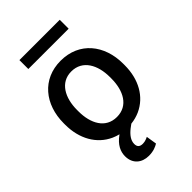

<svg xmlns="http://www.w3.org/2000/svg" viewBox="-271 -804 1110 1110"><g transform="rotate(-45 284.5 -248.5)"><path d="M41 -257.8C41 -142.6 92.8 -51.3 182.6 -10.7C195.8 -4.9 209.5 0 224.1 3.4C222.7 3.9 221.7 4.9 220.7 5.9C174.8 39.1 156.7 77.1 156.7 115.7C156.7 178.2 200.2 211.9 256.3 211.9C295.4 211.9 319.3 200.2 335.4 190.4L325.2 125.5C315.9 129.9 300.8 137.7 280.8 137.7C253.9 137.7 244.6 124 244.6 103C244.6 73.7 264.6 47.9 293.5 24.9C300.8 19.5 308.1 13.7 315.9 8.3C341.8 5.4 365.2 -1 387.2 -10.7C476.6 -51.3 527.8 -142.1 527.8 -257.8V-270C527.8 -422.9 436.5 -538.1 283.7 -538.1C133.3 -538.1 41 -422.9 41 -270ZM149.9 -270C149.9 -367.7 192.9 -450.7 283.7 -450.7C376 -450.7 418.9 -367.7 418.9 -270V-257.8C418.9 -158.7 376.5 -77.6 284.7 -77.6C192.4 -77.6 149.9 -158.7 149.9 -257.8ZM447.8 -709H118.2V-636.2H447.8Z"/></g></svg>

Font: Bert Sans Medium
Style: Regular
Weight: 500
Designer: Christian Robertson (Google), Cristiano Sobral
Foundry: Google, Cristiano Sobral
Version: Version 3.101